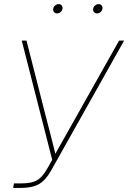

<svg xmlns="http://www.w3.org/2000/svg" viewBox="-20 -928 633 948"><path d="M44.9 0 48.8 -22.5H85Q135.7 -22.5 162.4 -37.6Q189 -52.7 213.4 -95.7L237.8 -138.7L87.4 -727.5H110.8L202.6 -367.2Q215.8 -317.4 228.3 -268.1Q240.7 -218.8 253.4 -168.9L365.2 -367.2L567.9 -727.5H592.8L232.9 -86.9Q205.6 -38.1 172.4 -19Q139.2 0 81.1 0ZM261.7 -861.8Q252.4 -861.8 246.8 -868.7Q241.2 -875.5 242.7 -884.8Q244.1 -894.5 252.2 -901.1Q260.3 -907.7 269.5 -907.7Q279.3 -907.7 284.7 -901.1Q290 -894.5 288.6 -884.8Q287.1 -875.5 279.3 -868.7Q271.5 -861.8 261.7 -861.8ZM459 -861.8Q449.7 -861.8 444.1 -868.7Q438.5 -875.5 439.9 -884.8Q441.4 -894.5 449.5 -901.1Q457.5 -907.7 466.8 -907.7Q476.6 -907.7 481.9 -901.1Q487.3 -894.5 485.8 -884.8Q484.4 -875.5 476.6 -868.7Q468.8 -861.8 459 -861.8Z"/></svg>

Font: Inter Display Thin
Style: Italic
Weight: 100
Italic angle: -9.39999°
Designer: Rasmus Andersson
Foundry: rsms
Version: Version 4.000;git-a52131595